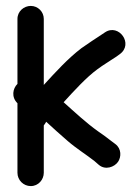

<svg xmlns="http://www.w3.org/2000/svg" viewBox="-20 -573 469 649"><path d="M136.2 -161.4C161.8 -138 178.8 -122.3 209.2 -96.1C238.9 -70.4 274.1 -48.6 299 -28.8L313.6 -16.1C336.3 3.5 367 -8.6 379 -26C390.1 -42.1 391.1 -70.2 370 -86L354.4 -97.7C343.9 -106.2 328.6 -117.4 312.3 -128.5C271.9 -157.1 231.9 -194.5 195.1 -227.4C230.4 -266.2 272 -311.5 307.9 -337.9C329.2 -353.9 350.3 -366.2 373.3 -381.5L384.6 -389.7C432.9 -424.2 381.5 -494.7 335.1 -463.8L323.1 -455.8C301.5 -441.4 279.7 -427.6 255.2 -410.1C210 -375.7 168.3 -330 128 -285.9V-509C128 -533.3 108.3 -553 84 -553C61 -553 39 -535 39 -509V-289.4C23.1 -274.1 17.6 -244.6 39 -224.1V11C39 35.8 59.2 56 84 56C110 56 128 34 128 11V-149C129.7 -150.8 134.4 -158.1 136.2 -161.4Z"/></svg>

Font: Just Breathe
Style: Bd
Weight: 400
Foundry: Cannot Into Space Fonts
Version: Version 0.72